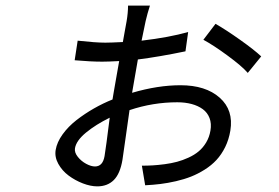

<svg xmlns="http://www.w3.org/2000/svg" viewBox="-20 -617 996 685"><path d="M318.9 -23.1Q346.6 -23.1 353 -60Q358 -89.5 371.4 -197.1Q321.7 -172.6 286.9 -144Q252.1 -115.4 247.5 -88.1Q245 -73.2 257.5 -57.5Q269.9 -41.9 287.5 -32.5Q305 -23.1 318.9 -23.1ZM452.1 -290.8 451.3 -285.9Q543 -312.9 623.9 -312.9Q713.8 -312.9 763.8 -268.5Q813.9 -224.1 801.8 -150.9Q796.5 -119 783.4 -92.3Q770.2 -65.7 752.3 -46.3Q734.4 -27 710.4 -11.9Q686.4 3.2 661.8 13Q637.1 22.7 607.8 29.5Q578.5 36.2 552.4 39.4Q526.3 42.6 497.9 44L486.2 -25.9Q506.4 -25.9 525 -27Q543.7 -28.1 567.6 -31.2Q591.6 -34.4 611.7 -39.8Q631.7 -45.1 652.7 -54.7Q673.7 -64.3 688.9 -77.1Q704.2 -89.8 715.6 -108.8Q726.9 -127.8 730.8 -150.9Q735.1 -176.1 727.6 -195.7Q720.2 -215.2 703.5 -227.5Q686.8 -239.7 663.7 -245.9Q640.6 -252.1 612.6 -252.1Q525.6 -252.1 442.1 -224.1Q437.1 -190 428.4 -127.3Q419.7 -64.6 416.9 -46.9Q408.7 2.8 386 25.4Q363.3 47.9 327.1 47.9Q303.3 47.9 275.6 37.3Q247.9 26.6 224.8 9.4Q201.7 -7.8 188 -32.5Q174.4 -57.2 178.6 -82Q183.2 -109.7 203.3 -137.6Q223.4 -165.5 253 -188.6Q282.7 -211.6 315.2 -230.1Q347.7 -248.6 381.4 -262.1L385.7 -288Q388.1 -304.3 395.1 -341.8Q402 -379.3 405.2 -399.1Q364.7 -397 344.8 -397Q304.3 -397 246.4 -402L257.1 -471.9Q321.4 -464.8 355.8 -464.8Q374.3 -464.8 418.3 -467Q421.5 -486.2 426.3 -511.7Q431.1 -537.3 431.8 -541.9Q436.8 -571.7 436.8 -596.9H514.9Q506 -569.6 499.6 -541.9Q492.2 -508.5 485.1 -471.9Q584.5 -483.7 651.3 -502.8L641.7 -433.9Q547.9 -414.4 471.9 -404.8Q468.4 -383.9 461.5 -345Q454.5 -306.1 452.1 -290.8ZM705.6 -475.1 748.9 -532Q786.2 -510.7 836.8 -474.8Q887.4 -438.9 911.9 -415.8L864 -356.9Q842.7 -381.4 792.4 -418.3Q742.2 -455.3 705.6 -475.1Z"/></svg>

Font: Karasuma Gothic
Style: Italic
Weight: 400
Italic angle: -9.39999°
Designer: Rasmus Andersson / Ryoko Nishizuka
Foundry: Genbu
Version: Version 1.00